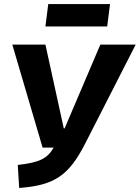

<svg xmlns="http://www.w3.org/2000/svg" viewBox="-20 -914 692 951"><path d="M191 -183H246C214 -128 175 -109 68 -97L75 17C251 4 322 -45 404 -207L652 -693H477L300 -278H296L205 -693H41ZM525 -894H219L205 -783H511Z"/></svg>

Font: Fira Sans OT
Style: Bold Italic
Weight: 700
Italic angle: -8°
Designer: Carrois Corporate & Edenspiekermann
Foundry: Carrois Corporate GbR & Edenspiekermann AG
Version: Version 2.001